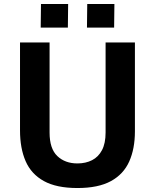

<svg xmlns="http://www.w3.org/2000/svg" viewBox="-20 -937 764 967"><path d="M659.5 -275.6Q659.5 -187.8 630.9 -123.8Q602.3 -59.7 538.8 -24.9Q475.2 10 370 10Q264.2 10 200.8 -25.2Q137.3 -60.3 109 -125.4Q80.8 -190.4 80.8 -280.2V-723H229.7V-269.4Q229.7 -188.3 268.6 -151.1Q307.6 -113.9 370 -113.9Q411.5 -113.9 443.6 -130.2Q475.6 -146.4 493.7 -180.8Q511.8 -215.1 511.8 -269.4V-723H659.5ZM418 -798 419.4 -916.8H556.2L554.8 -798ZM185 -798 186.4 -916.8H323.2L321.8 -798Z"/></svg>

Font: Public Sans Thin
Style: Regular
Weight: 100
Designer: The Public Sans project authors (U.S. Web Design System). Libre Franklin designed by Pablo Impallari and Rodrigo Fuenzal
Version: Version 1.008